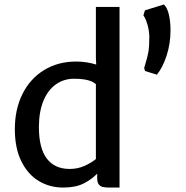

<svg xmlns="http://www.w3.org/2000/svg" viewBox="-20 -844 845 872"><path d="M522.9 -812.5V7.8H476.6Q457.5 7.8 446 4.9Q434.6 2 428 -7.3Q421.4 -16.6 421.4 -35.2V-55.2Q395 -28.3 358.9 -10.3Q322.8 7.8 266.6 7.8Q206.1 7.8 156.5 -21.7Q106.9 -51.3 77.1 -111.1Q47.4 -170.9 47.4 -257.8Q47.4 -347.2 82 -417Q116.7 -486.8 179.9 -525.6Q243.2 -564.5 326.2 -564.5Q373 -564.5 417 -550.8L415.5 -580.6V-812.5ZM296.4 -76.7Q332 -76.7 362.5 -90.1Q393.1 -103.5 415.5 -121.6V-461.9Q400.9 -474.6 376.5 -480.5Q352.1 -486.3 315.4 -486.3Q270 -486.3 233.9 -460.9Q197.8 -435.5 177.2 -386Q156.7 -336.4 156.7 -267.1Q156.7 -170.9 192.6 -123.8Q228.5 -76.7 296.4 -76.7ZM634.8 -535.2 640.6 -555.2Q649.4 -583 653.8 -607.7Q658.2 -632.3 658.2 -675.3Q658.2 -702.6 649.7 -732.2Q641.1 -761.7 631.3 -773.9L638.2 -796.9L724.1 -823.7Q739.3 -810.1 746.8 -778.6Q754.4 -747.1 754.4 -706.1Q754.4 -645 736.3 -590.3Q718.3 -535.6 692.4 -504.9L638.7 -521.5Z"/></svg>

Font: Merriweather Sans
Style: Regular
Weight: 400
Designer: Eben Sorkin
Foundry: Eben Sorkin
Version: Version 1.006; ttfautohint (v1.4.1) -l 6 -r 50 -G 0 -x 11 -H